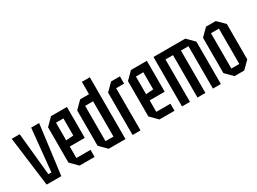

<svg xmlns="http://www.w3.org/2000/svg" viewBox="-39 -1292 2522 1883"><g transform="rotate(-30 1222.5 -350.0)"><path d="M92 0 20 -560H110L158 -80H192L240 -560H330L258 0Z M385 -80V-480L465 -560H645V-210H475V-80H635V0H465ZM475 -280 559 -286V-480H475Z M985 -700V0H795L715 -80V-480L795 -560H895V-700ZM805 -80H895V-480H805Z M1065 0V-480L1145 -560H1245V-478H1155V0Z M1290 -80V-480L1370 -560H1550V-210H1380V-80H1540V0H1370ZM1380 -280 1464 -286V-480H1380Z M1625 -560H1985L2065 -480V0H1975V-480H1890V0H1800V-480H1715V0H1625Z M2140 -80V-480L2220 -560H2330L2410 -480V-80L2330 0H2220ZM2230 -80H2320V-480H2230Z"/></g></svg>

Font: Tektur Condensed
Style: Regular
Weight: 400
Width: 3
Designer: Adam Jagosz
Foundry: Adam Jagosz
Version: Version 1.005;gftools[0.9.30]